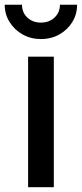

<svg xmlns="http://www.w3.org/2000/svg" viewBox="-46 -778 341 798"><path d="M70.8 0V-542.5H177.7V0ZM124 -615.7Q82 -615.7 48.1 -634.8Q14.2 -653.8 -6.1 -686.3Q-26.4 -718.8 -26.4 -758.3H45.4Q45.4 -726.1 67.6 -705.1Q89.8 -684.1 124 -684.1Q158.2 -684.1 180.7 -705.1Q203.1 -726.1 203.1 -758.3H274.4Q274.4 -718.8 254.6 -686.5Q234.9 -654.3 200.9 -635Q167 -615.7 124 -615.7Z"/></svg>

Font: Inter 16pt Medium
Style: Regular
Weight: 500
Version: Version 4.001;git-66647c0bb